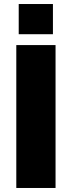

<svg xmlns="http://www.w3.org/2000/svg" viewBox="-20 -934 357 954"><path d="M73 -764V-914H243V-764ZM61 0V-710H256V0Z"/></svg>

Font: Raleway-v4020 Black
Style: Regular
Weight: 900
Designer: Matt McInerney, Pablo Impallari, Rodrigo Fuenzalida
Foundry: Matt McInerney, Pablo Impallari, Rodrigo Fuenzalida
Version: Version 4.020;PS 004.020;hotconv 1.0.88;makeotf.lib2.5.64775